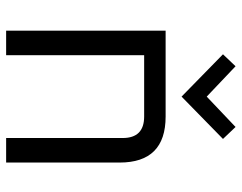

<svg xmlns="http://www.w3.org/2000/svg" viewBox="-101 -687 788 626"><g transform="rotate(90 293.0 -374.0)"><path d="M80 0V-520H360Q510 -520 510 -370V0H430V-380Q430 -450 360 -450H160V0ZM157 -707 196 -748 295 -654 394 -748 433 -707 295 -572Z"/></g></svg>

Font: Oxanium ExtraLight
Style: Regular
Weight: 400
Version: Version 2.000